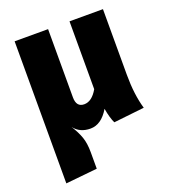

<svg xmlns="http://www.w3.org/2000/svg" viewBox="-137 -635 855 960"><g transform="rotate(-20 290.0 -155.0)"><path d="M51 223V-533H229V-170Q229 -118 271 -118Q312 -118 343 -172V-533H521V-183Q521 -79 544 0L381 18Q367 -10 358 -62Q317 7 259 7Q203 7 172 -33Q196 5 207.5 38Q219 71 219 118V206Z"/></g></svg>

Font: Trujillo ExtraBold
Style: Regular
Weight: 800
Designer: Fira Sans original fonts by bBox Type GmbH, Carrois Corporate GbR, & Edenspiekermann AG / Changes by Cristiano Sobral
Foundry: Fira Sans original fonts by bBox Type GmbH, Carrois Corporate GbR, & Edenspiekermann AG / Changes by Cristiano Sobral
Version: Version 4.301;July 28, 2020;FontCreator 13.0.0.2655 64-bit